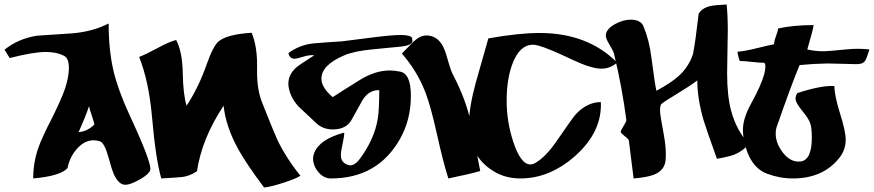

<svg xmlns="http://www.w3.org/2000/svg" viewBox="-45 -790 3869 850"><path d="M620 -37Q614 -18 573 5Q532 28 510 28Q480 28 459 -19Q450 -39 436 -91Q418 -157 398 -164Q383 -169 370 -169Q327 -169 293 -128Q263 -93 254 -46Q224 -11 102 0Q102 -74 127 -142Q142 -183 186 -269Q227 -351 243 -398Q260 -450 260 -490Q260 -531 240 -542Q207 -560 157 -560Q103 -560 -2 -533L-25 -570Q36 -619 119 -632L270 -642Q364 -649 436 -686Q436 -570 457 -478Q478 -390 528 -282Q629 -65 620 -37ZM373 -239Q370 -253 361 -279.5Q352 -306 349 -320Q338 -284 303 -205Q342 -208 373 -239Z M1285 -12Q1266 1 1208.5 19.5Q1151 38 1124 40Q1046 -64 1010 -129Q954 -231 945 -322Q943 -324 942 -324Q944 -324 945 -322Q849 -178 827 -32Q791 -8 756 -6Q753 -5 669 0Q644 -87 628 -272Q614 -430 571 -538Q596 -547 652 -577Q703 -605 735 -613Q762 -561 764 -470Q766 -368 781 -322Q835 -404 871 -508Q899 -587 923 -607Q960 -638 1069 -645Q1093 -587 1093 -507V-471Q1093 -393 1115 -337Q1169 -201 1182 -173Q1221 -91 1285 -12Z M1780 -615Q1788 -591 1733 -584Q1725 -583 1609 -572Q1523 -564 1479 -545Q1378 -502 1378 -442Q1378 -402 1428 -360Q1469 -387 1553 -439Q1618 -478 1681 -478Q1701 -478 1726 -473Q1774 -464 1774 -366Q1774 -260 1726 -175Q1627 0 1420 0Q1388 0 1364.5 -28Q1341 -56 1341 -89Q1341 -100 1346 -113Q1370 -174 1479 -203Q1479 -186 1471.5 -152.5Q1464 -119 1464 -103Q1464 -73 1490 -62Q1499 -58 1505 -58Q1527 -58 1549 -88Q1612 -174 1627 -262Q1634 -302 1634 -391Q1588 -392 1560 -347Q1544 -317 1510 -257Q1486 -217 1428 -217Q1385 -217 1356 -244L1276 -319Q1237 -363 1232 -411Q1228 -456 1265 -490Q1277 -501 1346 -545Q1329 -548 1301 -540Q1269 -530 1259 -530Q1237 -530 1232 -555Q1282 -592 1344 -598Q1374 -601 1469 -607Q1473 -607 1603 -624Q1688 -635 1727 -635Q1784 -635 1780 -615Z M2081 -33Q2038 -20 1940 0Q1918 -67 1888 -202Q1861 -323 1838 -382Q1801 -477 1734 -553Q1751 -571 1786 -606Q1815 -633 1843 -633Q1888 -633 1914 -589Q1925 -570 1938 -523Q1951 -476 1962 -456Q2017 -351 2039 -250Q2053 -178 2081 -33Z M2687 -513Q2657 -486 2617 -486Q2572 -486 2486 -527Q2383 -576 2339 -588Q2324 -592 2315 -592Q2255 -592 2223 -506Q2198 -438 2198 -344Q2198 -252 2227 -163Q2260 -62 2303 -62Q2313 -62 2322 -67Q2370 -93 2421 -168Q2492 -271 2503 -283Q2554 -338 2615 -338Q2621 -208 2504 -102Q2390 0 2259 0Q2192 0 2140 -32Q2031 -99 2031 -238Q2031 -313 2061 -423Q2080 -488 2117 -620Q2252 -644 2343 -644Q2557 -644 2687 -513Z M3270 -152Q3244 -121 3207 -106Q3185 -97 3129 -87Q3081 -220 3070 -257Q3042 -354 3042 -434Q3011 -410 2940 -367Q2881 -332 2880 -325Q2877 -315 2877 -302Q2877 -280 2893 -198Q2907 -124 2901 -76Q2895 -35 2851 -17Q2821 -5 2760 0Q2754 -47 2739 -168Q2738 -174 2721 -187Q2704 -200 2703 -206Q2703 -212 2715.5 -232Q2728 -252 2728 -258Q2709 -404 2673 -553Q2670 -564 2653 -593Q2637 -619 2637 -632Q2637 -661 2679 -684Q2715 -703 2747 -703Q2792 -703 2804 -673Q2829 -613 2839 -534Q2855 -411 2861 -388Q2927 -424 2959 -453Q3005 -495 3023 -551Q3034 -607 3048 -729Q3062 -754 3099 -763Q3120 -768 3172 -770Q3177 -718 3177 -656Q3177 -624 3175.5 -561Q3174 -498 3174 -466Q3174 -365 3192 -299Q3214 -216 3270 -152Z M3804 -571Q3790 -526 3783 -518Q3773 -506 3747 -506Q3728 -506 3684.5 -507.5Q3641 -509 3618 -509Q3558 -508 3495 -502Q3460 -419 3392 -224Q3389 -212 3389 -199Q3389 -155 3422 -113Q3455 -71 3498 -75Q3549 -80 3549 -181Q3549 -222 3542.5 -242.5Q3536 -263 3511 -294Q3477 -334 3477 -353Q3477 -366 3485 -378Q3593 -413 3649 -409Q3649 -367 3674 -287.5Q3699 -208 3699 -172Q3699 -126 3670 -90Q3598 0 3465 0Q3407 0 3351 -21Q3271 -51 3248 -173Q3244 -194 3244 -215Q3244 -266 3280 -331Q3326 -415 3338 -461Q3349 -503 3338 -512Q3320 -512 3284 -516Q3248 -520 3230 -520Q3222 -541 3220 -561Q3250 -563 3303 -576Q3368 -592 3382 -594Q3382 -608 3390.5 -630.5Q3399 -653 3400 -664Q3469 -679 3557 -679Q3555 -660 3529 -571Q3564 -563 3602 -563Q3620 -563 3698 -571Q3757 -577 3804 -571Z"/></svg>

Font: To Be Continued
Style: Regular
Weight: 400
Version: Macromedia Fontographer 4.1.4 9/2/97